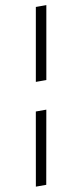

<svg xmlns="http://www.w3.org/2000/svg" viewBox="-137 -744 367 856"><g transform="rotate(-10 46.0 -316.5)"><path d="M-47 78 11 -252H58.5L0 78ZM34 -382 92 -711H139.5L81.5 -382Z"/></g></svg>

Font: Anybody Condensed Light
Style: Italic
Weight: 300
Width: 3
Italic angle: -10°
Designer: Tyler Finck
Foundry: Etcetera Type Company
Version: Version 1.010; ttfautohint (v1.8.3) -l 8 -r 50 -G 200 -x 14 